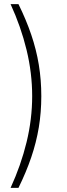

<svg xmlns="http://www.w3.org/2000/svg" viewBox="-20 -725 324 925"><path d="M69 180H31Q81 71 108 -40Q135 -151 135 -262Q135 -373 108 -484.5Q81 -596 31 -705H69Q106 -630 130.5 -558Q155 -486 167 -413Q179 -340 179 -262Q179 -184 167 -111.5Q155 -39 130.5 33Q106 105 69 180Z"/></svg>

Font: Mulish ExtraLight
Style: Regular
Weight: 200
Designer: Vernon Adams
Foundry: Vernon Adams
Version: Version 3.603